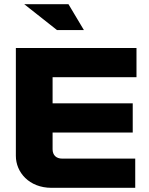

<svg xmlns="http://www.w3.org/2000/svg" viewBox="-20 -900 714 920"><path d="M56 -670V-153C56 -75 119 0 227 0H628V-140H278C249 -140 232 -157 232 -185V-265H616V-405H232V-530H634V-670ZM96 -880 253 -756H382L308 -880Z"/></svg>

Font: LT Wave Black
Style: Regular
Weight: 900
Designer: Daniel Lyons
Version: Version 2.5 (Glyphs App)